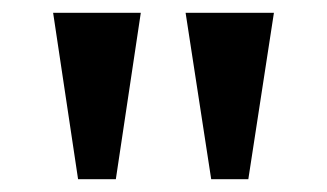

<svg xmlns="http://www.w3.org/2000/svg" viewBox="-20 -734 511 300"><path d="M102 -454H161L200 -714H63ZM310 -454H368L408 -714H270Z"/></svg>

Font: Noto Serif Lao SemiBold
Style: Regular
Weight: 600
Designer: Monotype Design Team
Foundry: Monotype Imaging Inc.
Version: Version 2.003